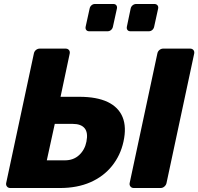

<svg xmlns="http://www.w3.org/2000/svg" viewBox="-20 -944 996 964"><path d="M32 0Q21 0 15 -7.5Q9 -15 11 -25L150 -675Q152 -686 160.5 -693Q169 -700 180 -700H309Q320 -700 326 -693Q332 -686 330 -675L284 -458H378Q466 -458 520.5 -432Q575 -406 595.5 -356Q616 -306 600 -233Q585 -164 542.5 -111Q500 -58 434 -29Q368 0 281 0ZM215 -139H306Q349 -139 377.5 -165.5Q406 -192 414 -233Q423 -278 405 -300Q387 -322 345 -322H255ZM652 0Q641 0 635 -7.5Q629 -15 631 -25L770 -675Q772 -686 780.5 -693Q789 -700 800 -700H934Q945 -700 951 -693Q957 -686 955 -675L816 -25Q814 -15 805.5 -7.5Q797 0 786 0ZM635 -787Q625 -787 620 -793.5Q615 -800 617 -810L636 -901Q638 -911 646 -917.5Q654 -924 664 -924H755Q765 -924 770.5 -917.5Q776 -911 774 -901L754 -810Q752 -800 744.5 -793.5Q737 -787 727 -787ZM428 -787Q418 -787 413 -793.5Q408 -800 410 -810L430 -901Q432 -911 439.5 -917.5Q447 -924 457 -924H549Q559 -924 564 -917.5Q569 -911 567 -901L547 -810Q545 -800 537.5 -793.5Q530 -787 520 -787Z"/></svg>

Font: Rubik
Style: Bold Italic
Weight: 700
Italic angle: -12°
Designer: Hubert and Fischer
Foundry: Hubert and Fischer
Version: Version 2.300;gftools[0.9.30]